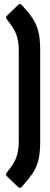

<svg xmlns="http://www.w3.org/2000/svg" viewBox="-20 -752 247 951"><path d="M69 174 15 122Q5 113 15 101Q34 78 47 56.5Q60 35 66.5 8.5Q73 -18 73 -57V-496Q73 -536 66.5 -562Q60 -588 47 -609.5Q34 -631 15 -655Q5 -667 15 -675L69 -727Q79 -738 89 -726Q119 -694 139 -665Q159 -636 169 -599.5Q179 -563 179 -506V-48Q179 9 169 45.5Q159 82 139 110.5Q119 139 89 172Q79 184 69 174Z"/></svg>

Font: Sofia Sans Extra Condensed ExtraBold
Style: Regular
Weight: 800
Designer: Botio Nikoltchev, Ani Petrova
Foundry: lettersoup
Version: Version 4.101; ttfautohint (v1.8.4.7-5d5b)